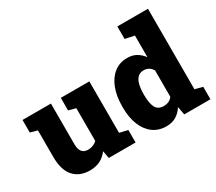

<svg xmlns="http://www.w3.org/2000/svg" viewBox="-139 -1043 1498 1334"><g transform="rotate(-30 610.5 -376.0)"><path d="M246.1 10.3Q164.1 10.3 117.2 -41.5Q70.3 -93.3 70.3 -201.7V-412.1L13.7 -427.7V-528.3H241.7V-200.7Q241.7 -121.1 307.1 -121.1Q326.2 -121.1 345 -128.2Q363.8 -135.3 378.4 -149.4V-412.1L320.8 -427.7V-528.3H549.8V-115.7L615.7 -100.1V0H400.9L389.6 -60.1Q337.4 10.3 246.1 10.3Z M859.4 10.3Q797.4 10.3 752.9 -22.5Q708.5 -55.2 684.6 -114.5Q660.6 -173.8 660.6 -252.9V-263.2Q660.6 -346.2 684.6 -407.7Q708.5 -469.2 752.7 -503.7Q796.9 -538.1 857.4 -538.1Q899.4 -538.1 929.9 -520.8Q960.4 -503.4 983.4 -472.2V-645.5L909.2 -661.1V-761.7H1154.8V-115.7L1216.3 -100.1V0H1006.3L993.7 -65.4Q969.7 -28.3 937 -9Q904.3 10.3 859.4 10.3ZM912.6 -121.1Q959 -121.1 983.4 -154.3V-365.7Q959 -406.7 913.6 -406.7Q884.3 -406.7 866.2 -388.7Q848.1 -370.6 840.1 -338.4Q832 -306.2 832 -263.2V-252.9Q832 -189.9 849.6 -155.5Q867.2 -121.1 912.6 -121.1Z"/></g></svg>

Font: Suwannaphum Black
Style: Regular
Weight: 900
Designer: Danh Hong
Version: Version 8.002; ttfautohint (v1.8.3)